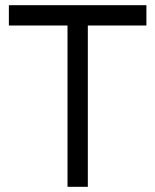

<svg xmlns="http://www.w3.org/2000/svg" viewBox="-20 -720 598 740"><path d="M14.2 -700V-621.7H240.2V0H318.5V-621.7H544.3V-700Z"/></svg>

Font: Unageo Variable
Style: Regular
Weight: 300
Designer: Richard Sepsi
Foundry: Richard Sepsi
Version: Version 2.200